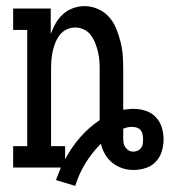

<svg xmlns="http://www.w3.org/2000/svg" viewBox="-20 -548 555 628"><path d="M226 60 163 41Q167 31 171 20.5Q175 10 179 0H23V-70H69V-450H23V-520H146V-437Q153 -456 162.5 -472.5Q172 -489 186.5 -502Q201 -515 219.5 -521.5Q238 -528 257 -528Q279 -528 300.5 -518.5Q322 -509 337 -492Q352 -475 360.5 -453.5Q369 -432 374.5 -410Q380 -388 381.5 -365.5Q383 -343 383 -320V-189Q392 -190 400 -191Q408 -192 416 -192Q436 -192 455.5 -186Q475 -180 489 -165.5Q503 -151 509 -131.5Q515 -112 515 -92Q515 -72 509 -52.5Q503 -33 489 -18.5Q475 -4 455.5 2Q436 8 416 8Q397 8 379.5 2Q362 -4 347.5 -15.5Q333 -27 323.5 -43.5Q314 -60 310 -78Q281 -49 259.5 -14Q238 21 226 60ZM193 -27Q213 -65 241.5 -98Q270 -131 306 -155V-320Q306 -335 305 -349.5Q304 -364 300.5 -378.5Q297 -393 291.5 -407Q286 -421 277 -433Q268 -445 254.5 -451.5Q241 -458 226 -458Q211 -458 197.5 -451.5Q184 -445 175 -433Q166 -421 160.5 -407Q155 -393 152 -378.5Q149 -364 148 -349.5Q147 -335 147 -320V-70H193ZM416 -52Q423 -52 430 -55Q437 -58 441.5 -64Q446 -70 447 -77.5Q448 -85 448 -92Q448 -92 448 -92Q448 -92 448 -92Q448 -92 448 -92Q448 -92 448 -92Q448 -100 446.5 -108Q445 -116 440 -122Q435 -128 427.5 -130.5Q420 -133 412 -133Q404 -133 397 -131.5Q390 -130 383 -127V-125Q383 -118 383 -111.5Q383 -105 383 -98Q383 -90 384 -82Q385 -74 389.5 -67Q394 -60 401 -56Q408 -52 416 -52Z"/></svg>

Font: Iosevka Slab
Style: Regular
Weight: 400
Monospace: yes
Designer: Belleve Invis
Foundry: Belleve Invis
Version: Version 11.2.4; ttfautohint (v1.8.3)